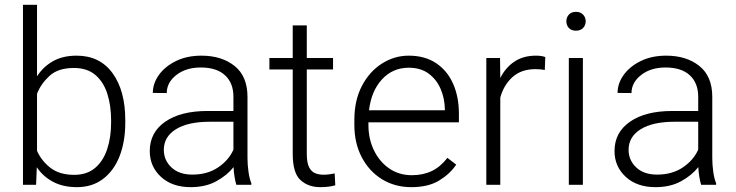

<svg xmlns="http://www.w3.org/2000/svg" viewBox="-20 -770 3067 800"><path d="M502 -269V-258.8Q502 -180.2 478.3 -119.4Q454.6 -58.6 409.4 -24.4Q364.3 9.8 300.3 9.8Q242.7 9.8 200.9 -12.5Q159.2 -34.7 133.3 -73.2L130.4 0H75.7V-750H134.3V-452.1Q160.6 -492.7 201.4 -515.4Q242.2 -538.1 299.3 -538.1Q396 -538.1 449 -465.1Q502 -392.1 502 -269ZM442.9 -258.8V-269Q442.9 -330.6 427 -379.9Q411.1 -429.2 377 -458Q342.8 -486.8 288.1 -486.8Q222.2 -486.8 186.3 -453.9Q150.4 -420.9 134.3 -379.4V-141.6Q152.8 -99.6 190.4 -70.6Q228 -41.5 289.1 -41.5Q342.3 -41.5 376.2 -70.3Q410.2 -99.1 426.5 -148.4Q442.9 -197.8 442.9 -258.8Z M964.8 0Q960.4 -13.7 957.3 -33.4Q954.1 -53.2 953.1 -73.7Q926.8 -40 881.8 -15.1Q836.9 9.8 774.4 9.8Q697.3 9.8 650.6 -33.2Q604 -76.2 604 -140.6Q604 -218.3 668.5 -262.9Q732.9 -307.6 844.7 -307.6H952.6V-367.2Q952.6 -423.8 917.7 -456.3Q882.8 -488.8 816.4 -488.8Q754.9 -488.8 714.8 -457.5Q674.8 -426.3 674.8 -382.3L616.7 -382.8Q616.7 -422.4 642.1 -457.8Q667.5 -493.2 713.1 -515.6Q758.8 -538.1 819.3 -538.1Q903.8 -538.1 957.5 -495.1Q1011.2 -452.1 1011.2 -366.2V-110.8Q1011.2 -83.5 1015.4 -54.2Q1019.5 -24.9 1027.3 -6.3V0ZM781.2 -42.5Q844.7 -42.5 889.2 -72.8Q933.6 -103 952.6 -146.5V-262.7H853Q763.2 -262.7 712.9 -231.4Q662.6 -200.2 662.6 -145.5Q662.6 -102.5 694.3 -72.5Q726.1 -42.5 781.2 -42.5Z M1367.7 -528.3V-480.5H1258.3V-128.9Q1258.3 -92.3 1267.8 -73.5Q1277.3 -54.7 1293.2 -48.3Q1309.1 -42 1327.1 -42Q1340.3 -42 1352.5 -43.7Q1364.7 -45.4 1374.5 -47.4L1377 2Q1351.6 9.8 1314.5 9.8Q1264.2 9.8 1231.9 -19.8Q1199.7 -49.3 1199.7 -128.9V-480.5H1102.5V-528.3H1199.7V-664.1H1258.3V-528.3Z M1693.8 9.8Q1625 9.8 1571.3 -23.4Q1517.6 -56.6 1487.1 -115.2Q1456.5 -173.8 1456.5 -249.5V-270.5Q1456.5 -352.1 1488 -412.1Q1519.5 -472.2 1571.3 -505.1Q1623 -538.1 1683.1 -538.1Q1750.5 -538.1 1797.1 -506.8Q1843.8 -475.6 1867.9 -421.1Q1892.1 -366.7 1892.1 -295.9V-260.3H1515.1V-249.5Q1515.1 -191.4 1538.1 -143.8Q1561 -96.2 1601.8 -68.1Q1642.6 -40 1696.3 -40Q1742.7 -40 1779.1 -57.4Q1815.4 -74.7 1844.2 -112.3L1880.9 -84Q1855 -45.4 1809.8 -17.8Q1764.6 9.8 1693.8 9.8ZM1683.1 -487.8Q1616.2 -487.8 1571.5 -439.2Q1526.9 -390.6 1517.6 -310.5H1833.5V-316.9Q1832.5 -361.3 1815.7 -400.1Q1798.8 -439 1765.9 -463.4Q1732.9 -487.8 1683.1 -487.8Z M2252 -532.2 2250 -478.5Q2240.7 -480 2231.4 -481Q2222.2 -481.9 2210.9 -481.9Q2151.9 -481.9 2115.2 -448.7Q2078.6 -415.5 2064.5 -363.3V0H2006.3V-528.3H2063.5L2064.5 -444.8Q2085.9 -487.8 2122.8 -512.9Q2159.7 -538.1 2213.4 -538.1Q2237.3 -538.1 2252 -532.2Z M2339.8 -681.2Q2339.8 -697.8 2350.3 -709.2Q2360.8 -720.7 2379.9 -720.7Q2398.4 -720.7 2409.4 -709.2Q2420.4 -697.8 2420.4 -681.2Q2420.4 -664.6 2409.4 -653.3Q2398.4 -642.1 2379.9 -642.1Q2360.8 -642.1 2350.3 -653.3Q2339.8 -664.6 2339.8 -681.2ZM2408.7 -528.3V0H2350.1V-528.3Z M2901.4 0Q2897 -13.7 2893.8 -33.4Q2890.6 -53.2 2889.6 -73.7Q2863.3 -40 2818.4 -15.1Q2773.4 9.8 2710.9 9.8Q2633.8 9.8 2587.2 -33.2Q2540.5 -76.2 2540.5 -140.6Q2540.5 -218.3 2605 -262.9Q2669.4 -307.6 2781.2 -307.6H2889.2V-367.2Q2889.2 -423.8 2854.2 -456.3Q2819.3 -488.8 2752.9 -488.8Q2691.4 -488.8 2651.4 -457.5Q2611.3 -426.3 2611.3 -382.3L2553.2 -382.8Q2553.2 -422.4 2578.6 -457.8Q2604 -493.2 2649.7 -515.6Q2695.3 -538.1 2755.9 -538.1Q2840.3 -538.1 2894 -495.1Q2947.8 -452.1 2947.8 -366.2V-110.8Q2947.8 -83.5 2951.9 -54.2Q2956.1 -24.9 2963.9 -6.3V0ZM2717.8 -42.5Q2781.2 -42.5 2825.7 -72.8Q2870.1 -103 2889.2 -146.5V-262.7H2789.6Q2699.7 -262.7 2649.4 -231.4Q2599.1 -200.2 2599.1 -145.5Q2599.1 -102.5 2630.9 -72.5Q2662.6 -42.5 2717.8 -42.5Z"/></svg>

Font: Vazirmatn RD UI FD ExtraLight
Style: Regular
Weight: 200
Designer: Saber Rastikerdar
Foundry: Saber Rastikerdar
Version: Version 33.003